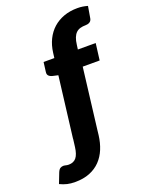

<svg xmlns="http://www.w3.org/2000/svg" viewBox="-291 -826 851 1108"><g transform="rotate(-20 134.5 -272.5)"><path d="M108 -547.5Q113.5 -591.5 131.2 -627.5Q149 -663.5 177.2 -688.8Q205.5 -714 243.2 -727.8Q281 -741.5 327 -741.5Q344.5 -741.5 359 -739.2Q373.5 -737 389.5 -732.5L377 -659.5Q375.5 -651.5 371.5 -646.2Q367.5 -641 362 -638Q356.5 -635 350.5 -633.8Q344.5 -632.5 339 -632.5Q320 -632.5 305.2 -628.2Q290.5 -624 279.8 -613.8Q269 -603.5 262 -586Q255 -568.5 252 -542.5L248.5 -516H358L345 -413.5H241L195.5 -41L192 -10.5Q186.5 34.5 170.8 72.8Q155 111 128.2 138.8Q101.5 166.5 63 182Q24.5 197.5 -27 197.5Q-41 197.5 -52.8 196.2Q-64.5 195 -75.2 192.5Q-86 190 -96.8 186Q-107.5 182 -119.5 176.5L-95 113.5Q-88 96.5 -79 91.2Q-70 86 -59.5 86Q-55.5 86 -52.2 86.8Q-49 87.5 -45.5 88.2Q-42 89 -37.8 89.8Q-33.5 90.5 -27.5 90.5Q2.5 90.5 18.8 70.5Q35 50.5 40.5 6.5L46.5 -41H46L92 -415L63 -421.5Q47 -424.5 37.5 -433Q28 -441.5 30.5 -457.5L38 -516H104Z"/></g></svg>

Font: Lato ExtraBold
Style: Italic
Weight: 800
Italic angle: -7°
Designer: Lukasz Dziedzic with Adam Twardoch and Botio Nikoltchev
Foundry: tyPoland Lukasz Dziedzic
Version: Version 2.015; 2015-08-06; http://www.latofonts.com/